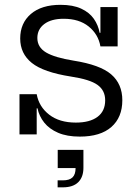

<svg xmlns="http://www.w3.org/2000/svg" viewBox="-20 -562 586 803"><path d="M313.7 9.3Q260 9.3 223.2 -6.6Q186.3 -22.5 165 -49.2Q143.7 -76 136.8 -109H119L133.5 -168Q143 -115.5 185.8 -82.4Q228.6 -49.3 297.1 -49.3Q355.6 -49.3 387.7 -73.2Q419.9 -97.1 419.9 -142.5Q419.9 -183.8 388 -206.8Q356.1 -229.9 276.2 -241.9Q161.6 -259.9 113.1 -298.8Q64.5 -337.7 64.5 -401.1Q64.5 -465.2 109 -503.5Q153.5 -541.8 233 -541.8Q285.4 -541.8 319.7 -525.8Q354 -509.9 372.5 -483.3Q391 -456.6 396.7 -424.7H414.5L400 -368Q391 -418.9 350.9 -451.2Q310.8 -483.5 246.4 -483.5Q194.5 -483.5 165.4 -461.6Q136.2 -439.7 136.2 -403.1Q136.2 -364.3 172.7 -342.6Q209.2 -321 287.7 -308.4Q398.7 -290.9 445.1 -250.9Q491.6 -210.8 491.6 -142.8Q491.6 -71.3 445.9 -31Q400.2 9.3 313.7 9.3ZM61.5 0V-168H133.5V0ZM400 -368V-532.5H472V-368ZM221.4 64.8H328.9V119.8L301 140.8H221.4ZM296.1 75.2H328.9V139.7Q328.9 178.5 307.2 200Q285.5 221.5 242.8 221.5H221V192.3H242.8Q270.7 192.3 283.4 179.8Q296.1 167.3 296.1 141Z"/></svg>

Font: Hepta Slab ExtraLight
Style: Regular
Weight: 200
Designer: Michael LaGattuta
Foundry: Michael LaGattuta
Version: Version 1.100